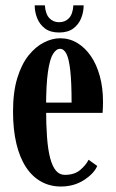

<svg xmlns="http://www.w3.org/2000/svg" viewBox="-20 -670 424 700"><path d="M201.5 10Q162.5 10 130.2 -7.8Q98 -25.5 75 -60.2Q52 -95 39.8 -146Q27.5 -197 27.5 -263.5Q27.5 -334.5 43 -385.2Q58.5 -436 84.2 -468Q110 -500 140.2 -515.2Q170.5 -530.5 199 -530.5Q233.5 -530.5 262 -513.2Q290.5 -496 311.5 -465.2Q332.5 -434.5 344 -392.2Q355.5 -350 355.5 -299.5Q355.5 -289 355.2 -279Q355 -269 354 -258.5H141V-296H241Q241 -370 236.2 -412.8Q231.5 -455.5 222.2 -473.8Q213 -492 199 -492Q185 -492 173.2 -473.2Q161.5 -454.5 154.8 -408Q148 -361.5 148 -278Q148 -215.5 151.5 -169.2Q155 -123 163.2 -92.5Q171.5 -62 184.5 -47.2Q197.5 -32.5 216.5 -32.5Q252 -32.5 273 -50.8Q294 -69 303 -87.5L334.5 -65Q323 -37.5 286.5 -13.8Q250 10 201.5 10ZM195.5 -551.5Q163.5 -551.5 144 -566.2Q124.5 -581 115.5 -603.8Q106.5 -626.5 106.5 -650.5H143.5Q146 -618.5 160 -603.8Q174 -589 195.5 -589Q217.5 -589 231.5 -603.8Q245.5 -618.5 247.5 -650.5H285Q285 -626.5 276 -603.8Q267 -581 247.2 -566.2Q227.5 -551.5 195.5 -551.5Z"/></svg>

Font: Imbue Thin 10pt
Style: Bold
Weight: 700
Version: Version 1.102